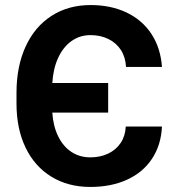

<svg xmlns="http://www.w3.org/2000/svg" viewBox="-20 -737 710 767"><path d="M45.9 -323.2V-366.2Q45.9 -471.7 82.3 -551Q118.7 -630.4 185.8 -673.6Q252.9 -716.8 341.8 -716.8Q422.9 -716.8 485.6 -687Q548.3 -657.2 585 -601.3Q621.6 -545.4 627 -469.7H483.4Q481.4 -508.8 462.9 -537.4Q444.3 -565.9 412.8 -581.3Q381.3 -596.7 341.8 -596.7Q298.8 -596.7 265.6 -573Q232.4 -549.3 212.4 -506.1Q192.4 -462.9 189 -405.3H412.1V-287.1H189Q192.4 -233.4 212.2 -192.9Q231.9 -152.3 264.9 -130.4Q297.9 -108.4 340.8 -108.4Q380.4 -108.4 411.9 -123.3Q443.4 -138.2 461.9 -165.8Q480.5 -193.4 482.4 -231.4H627Q623.5 -157.7 587.4 -103Q551.3 -48.3 487.8 -19.3Q424.3 9.8 340.8 9.8Q252 9.8 185.1 -31.2Q118.2 -72.3 82 -147.7Q45.9 -223.1 45.9 -323.2Z"/></svg>

Font: Pretendard Std
Style: Bold
Weight: 700
Designer: Base glyphs from Inter by Rasmus Andersson; Hangeul glyphs from Noto Sans CJK(Source Han Sans) by Jang Soo-young and Kan
Foundry: Kil Hyung-jin
Version: Version 1.309